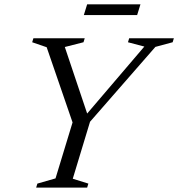

<svg xmlns="http://www.w3.org/2000/svg" viewBox="-20 -848 806 868"><path d="M632.5 -637.5 558.5 -657 564 -675H766L760.5 -657L682.5 -636L387 -297.5L309 -40L379.5 -18L374 0H143.5L149 -18L231 -41.5L308 -294.5L191 -634.5L125.5 -657L131 -675H363L357.5 -657L273 -635.5L380.5 -315.5L358.5 -316.5ZM359 -780 374 -828.5H615L600 -780Z"/></svg>

Font: Newsreader 24pt
Style: Italic
Weight: 400
Italic angle: -17°
Designer: Hugues Gentile
Foundry: Production Type
Version: Version 1.003